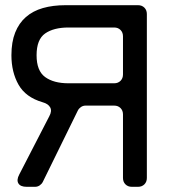

<svg xmlns="http://www.w3.org/2000/svg" viewBox="-20 -720 662 740"><path d="M54 -47 170 -272Q181 -292 173.5 -306Q166 -320 144 -326Q79 -345 51.5 -393.5Q24 -442 24 -507Q24 -558 38.5 -594.5Q53 -631 80 -654.5Q107 -678 145.5 -689Q184 -700 233 -700H512Q527 -700 536.5 -690.5Q546 -681 546 -666V-34Q546 -19 536.5 -9.5Q527 0 512 0H488Q473 0 463.5 -9.5Q454 -19 454 -34V-279Q454 -294 444.5 -303.5Q435 -313 420 -313H310Q300 -313 292 -307.5Q284 -302 280 -294L145 -19Q141 -11 133 -5.5Q125 0 115 0H83Q59 0 51 -13Q43 -26 54 -47ZM244 -399H420Q435 -399 444.5 -408.5Q454 -418 454 -433V-580Q454 -595 444.5 -604.5Q435 -614 420 -614H244Q187 -614 154 -591Q121 -568 121 -507Q121 -447 154 -423Q187 -399 244 -399Z"/></svg>

Font: Higure Gothic Medium
Style: Regular
Weight: 500
Designer: Yoshimichi Ohira
Foundry: Positype
Version: Version 1.000